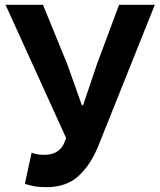

<svg xmlns="http://www.w3.org/2000/svg" viewBox="-20 -761 661 795"><path d="M172 14Q142 14 121 10Q100 6 83 0L111 -129Q121 -125 132 -122.5Q143 -120 164 -120Q219 -120 242 -161L254 -189L3 -741H158L259 -494L319 -325H324L381 -494L473 -741H621L388 -159Q356 -79 305.5 -32.5Q255 14 172 14Z"/></svg>

Font: Chiron Sans HK TT
Style: Bold
Weight: 700
Designer: Ryoko NISHIZUKA 西塚涼子 (kana, bopomofo & ideographs); Paul D. Hunt (Latin, Greek & Cyrillic); Sandoll Communications 산돌커뮤니
Foundry: Adobe
Version: Version 2.022;hotconv 1.0.109;makeotfexe 2.5.65596